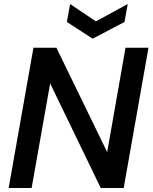

<svg xmlns="http://www.w3.org/2000/svg" viewBox="-20 -933 761 953"><path d="M717 -696 594 0H480L229 -519L137 0H23L146 -696H260L512 -178L603 -696ZM614 -913 598 -824 440 -741 312 -824 328 -913 456 -827Z"/></svg>

Font: SVN-Poppins Medium
Style: Italic
Weight: 500
Italic angle: -10°
Designer: Ninad Kale (Devanagari), Jonny Pinhorn (Latin)
Foundry: Indian Type Foundry
Version: Version 3.002 2017; ttfautohint (v1.8.3)